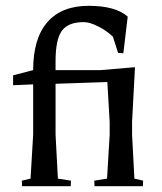

<svg xmlns="http://www.w3.org/2000/svg" viewBox="-20 -640 557 660"><path d="M25 -347V-381L94 -399Q94 -508 143 -564Q192 -620 284.5 -620Q377 -620 419 -583L404 -457L386 -458L368 -514Q346 -535 317 -549.5Q288 -564 268 -564Q214 -564 192.5 -534Q171 -504 171 -430V-399H326L444 -409L434 -221V-177L442 -26L472 -19L471 0H305L304 -19L348 -26L357 -177V-221L349 -358L171 -352V-177L179 -26L224 -19L223 0H56L55 -19L85 -26L94 -177V-350Z"/></svg>

Font: Balthazar
Style: Regular
Weight: 400
Designer: Dario Manuel Muhafara
Foundry: Dario Manuel Muhafara
Version: Version 1.000